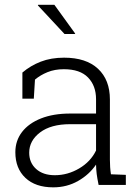

<svg xmlns="http://www.w3.org/2000/svg" viewBox="-20 -782 588 812"><path d="M205.1 10.3Q129.9 10.3 87.4 -29.8Q44.9 -69.8 44.9 -138.2Q44.9 -187 73.2 -223.9Q101.6 -260.7 153.6 -281.2Q205.6 -301.8 276.9 -301.8H386.2V-362.3Q386.2 -419.4 352.3 -454.3Q318.4 -489.3 250 -489.3Q211.4 -489.3 180.9 -476.8Q150.4 -464.4 127.9 -445.3L123 -364.7H74.7V-475.1Q108.9 -504.4 152.3 -521.2Q195.8 -538.1 251 -538.1Q344.2 -538.1 394.5 -491.2Q444.8 -444.3 444.8 -361.3V-106.4Q444.8 -90.8 445.8 -75.4Q446.8 -60.1 449.2 -44.9L512.2 -42.5V0H397Q391.1 -28.8 388.9 -46.4Q386.7 -64 386.2 -85.9Q357.4 -43.5 310.1 -16.6Q262.7 10.3 205.1 10.3ZM211.9 -41Q266.1 -41 314.7 -69.6Q363.3 -98.1 386.2 -145.5V-256.8H276.4Q195.3 -256.8 149.4 -221.9Q103.5 -187 103.5 -136.2Q103.5 -93.8 132.8 -67.4Q162.1 -41 211.9 -41ZM298.3 -639.6 295.9 -638.2H252.9L140.1 -759.3L141.1 -761.7H210Z"/></svg>

Font: Roboto Slab LO Light
Style: Regular
Weight: 300
Designer: Google
Version: Version 2.000